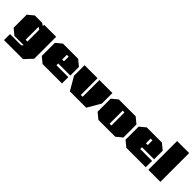

<svg xmlns="http://www.w3.org/2000/svg" viewBox="218 -2013 3476 3476"><g transform="rotate(45 1956.0 -275.0)"><path d="M63 187V33H350L381 0H142L28 -94V-429L142 -523H328L381 -490V-523H688V39L550 187ZM335 -94H381V-397L335 -425Z M863 0 749 -94V-429L863 -523H1251L1365 -429V-208H1056V-162H1360V0ZM1056 -309H1102V-429H1056Z M1562 0 1415 -253V-523H1748V-94H1795V-523H2128V-253L1980 0Z M2292 0 2178 -94V-429L2292 -523H2724L2838 -429V-94L2724 0ZM2485 -94H2531V-429H2485Z M3008 0 2894 -94V-429L3008 -523H3396L3510 -429V-208H3201V-162H3505V0ZM3201 -309H3247V-429H3201Z M3571 0V-737H3879V0Z"/></g></svg>

Font: Tomorrow Black
Style: Regular
Weight: 900
Designer: Tony de Marco, Monica Rizzolli
Foundry: Just in Type
Version: Version 2.002